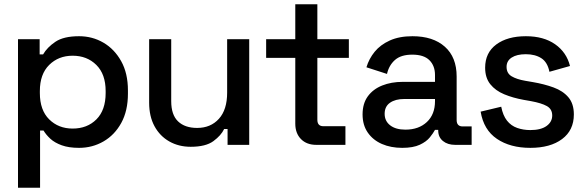

<svg xmlns="http://www.w3.org/2000/svg" viewBox="-20 -676 2730 896"><path d="M64 200V-493H165V-422H181Q200 -455 238.5 -481Q277 -507 349 -507Q411 -507 462.5 -477Q514 -447 545.5 -390.5Q577 -334 577 -254V-239Q577 -159 546 -102.5Q515 -46 463 -16Q411 14 349 14Q301 14 268 2Q235 -10 215 -28.5Q195 -47 183 -67H167V200ZM473 -242V-251Q473 -330 429.5 -373Q386 -416 319 -416Q253 -416 209.5 -373Q166 -330 166 -251V-242Q166 -162 209.5 -119Q253 -76 319 -76Q387 -76 430 -119Q473 -162 473 -242Z M676 -197V-493H779V-204Q779 -140 811 -109.5Q843 -79 900 -79Q963 -79 1001.5 -121.5Q1040 -164 1040 -244V-493H1143V0H1042V-74H1026Q1012 -44 976 -17.5Q940 9 870 9Q814 9 770 -16Q726 -41 701 -87Q676 -133 676 -197Z M1456 0Q1411 0 1384.5 -27Q1358 -54 1358 -99V-406H1222V-493H1358V-656H1461V-493H1608V-406H1461V-117Q1461 -87 1489 -87H1592V0Z M1672 -142Q1672 -193 1696.5 -226.5Q1721 -260 1763.5 -277Q1806 -294 1860 -294H2010V-326Q2010 -369 1984 -395Q1958 -421 1904 -421Q1851 -421 1823 -396Q1795 -371 1786 -331L1690 -362Q1702 -402 1728.5 -434.5Q1755 -467 1799 -487Q1843 -507 1905 -507Q2001 -507 2056 -458Q2111 -409 2111 -319V-116Q2111 -86 2139 -86H2181V0H2104Q2069 0 2047 -18Q2025 -36 2025 -67V-70H2010Q2002 -55 1986 -35Q1970 -15 1939 -0.5Q1908 14 1857 14Q1804 14 1762.5 -4Q1721 -22 1696.5 -57Q1672 -92 1672 -142ZM2010 -204V-214H1866Q1825 -214 1800 -196.5Q1775 -179 1775 -145Q1775 -111 1801 -91Q1827 -71 1872 -71Q1934 -71 1972 -106.5Q2010 -142 2010 -204Z M2223 -155 2319 -178Q2327 -137 2346 -113Q2365 -89 2393.5 -79Q2422 -69 2455 -69Q2504 -69 2530.5 -88Q2557 -107 2557 -137Q2557 -167 2532 -181Q2507 -195 2458 -204L2424 -210Q2374 -219 2333 -236Q2292 -253 2268 -283Q2244 -313 2244 -360Q2244 -430 2296 -468.5Q2348 -507 2434 -507Q2517 -507 2570.5 -469.5Q2624 -432 2640 -368L2544 -341Q2535 -386 2506 -404.5Q2477 -423 2434 -423Q2392 -423 2368 -407.5Q2344 -392 2344 -364Q2344 -334 2367.5 -320Q2391 -306 2431 -299L2466 -293Q2519 -284 2563 -268Q2607 -252 2632.5 -222Q2658 -192 2658 -142Q2658 -68 2603 -27Q2548 14 2455 14Q2361 14 2299 -28Q2237 -70 2223 -155Z"/></svg>

Font: Space Grotesk Frontify Medium
Style: Regular
Weight: 500
Designer: Florian Karsten
Version: Version 2.000